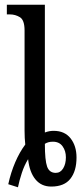

<svg xmlns="http://www.w3.org/2000/svg" viewBox="-20 -780 357 813"><path d="M15 0Q26 -50 44.5 -93Q63 -136 87 -168Q84 -195 84 -227V-651Q84 -695 64.5 -707Q45 -719 22 -719H9V-760H170V-219Q188 -226 207 -226Q254 -226 279 -194Q304 -162 304 -113Q304 -56 278 -23Q252 10 197 10Q155 10 130 -20.5Q105 -51 99 -106Q83 -80 72.5 -48Q62 -16 56 13ZM216 -48Q236 -48 247.5 -67Q259 -86 259 -114Q259 -141 245 -160.5Q231 -180 204 -180Q184 -180 170 -171Q170 -101 179.5 -74.5Q189 -48 216 -48Z"/></svg>

Font: Noto Serif ExtraCondensed
Style: Regular
Weight: 400
Width: 2
Designer: Monotype Design Team
Foundry: Monotype Imaging Inc.
Version: Version 2.015